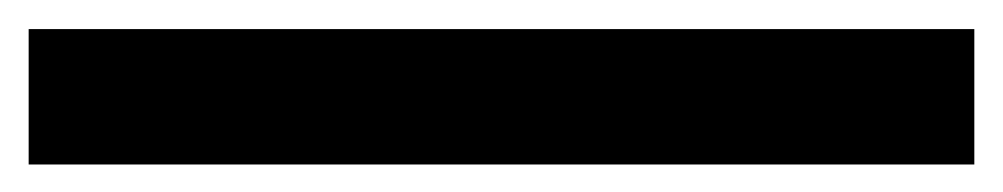

<svg xmlns="http://www.w3.org/2000/svg" viewBox="-20 7 700 134"><path d="M0 121.8V27.3H660V121.8Z"/></svg>

Font: Hauora
Style: Regular
Weight: 400
Designer: Wayne Shih
Foundry: WCYS
Version: Version 1.001